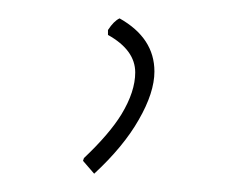

<svg xmlns="http://www.w3.org/2000/svg" viewBox="-20 -108 270 210"><path d="M148.9 -29.8Q148.9 -6.8 131.8 22.9Q115.2 52.2 83 82L70.8 67.9L71.8 64.9Q99.6 38.6 112.8 17.1Q127.9 -7.8 127.9 -28.8Q127.9 -53.2 98.1 -69.8V-75.2Q104.5 -85 110.8 -87.9Q148.9 -66.4 148.9 -29.8Z"/></svg>

Font: Datalegreya
Style: Dot
Weight: 700
Designer: Figs Lab
Foundry: Figs Lab
Version: Version 1.002;PS 001.002;hotconv 1.0.70;makeotf.lib2.5.58329